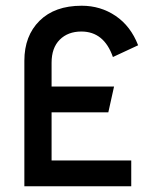

<svg xmlns="http://www.w3.org/2000/svg" viewBox="-20 -650 537 670"><path d="M378 -348 358 -258H160V-90H438V0H65V-438Q65 -525 118 -577.5Q171 -630 265 -630Q331 -630 383.5 -594.5Q436 -559 462 -492L374 -451Q343 -540 264 -540Q217 -540 188.5 -511.5Q160 -483 160 -431V-348Z"/></svg>

Font: Gulax
Style: Regular
Weight: 400
Designer: Morgan Gilbert
Foundry: VTF
Version: Version 1.001;hotconv 1.0.109;makeotfexe 2.5.65596